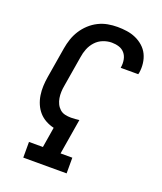

<svg xmlns="http://www.w3.org/2000/svg" viewBox="-138 -832 775 920"><g transform="rotate(20 250.0 -371.5)"><path d="M91 0V-80H162L179 -184Q157 -189 137 -200Q117 -211 102.5 -227.5Q88 -244 79 -265Q70 -286 66.5 -309Q63 -332 64 -355.5Q65 -379 69 -403L95 -559Q99 -583 107 -607Q115 -631 129 -653Q143 -675 162.5 -693Q182 -711 205 -722.5Q228 -734 252.5 -738.5Q277 -743 302 -743Q326 -743 350 -739.5Q374 -736 395.5 -726.5Q417 -717 434.5 -701.5Q452 -686 462 -665.5Q472 -645 475 -620.5Q478 -596 474 -572Q473 -570 473 -568Q473 -566 472 -564H382Q383 -565 383 -566Q383 -567 383 -568Q386 -587 382.5 -606Q379 -625 367.5 -638.5Q356 -652 338.5 -657.5Q321 -663 302 -663Q280 -663 258 -654.5Q236 -646 220 -628.5Q204 -611 195.5 -589.5Q187 -568 184 -546L158 -390Q155 -374 154.5 -358Q154 -342 156.5 -327Q159 -312 165.5 -298.5Q172 -285 183 -275Q194 -265 209 -261.5Q224 -258 240 -258Q251 -258 261.5 -259Q272 -260 282 -261L252 -80H312V0Z"/></g></svg>

Font: Iosevka Curly Slab MdObl
Style: Regular
Weight: 500
Italic angle: -9°
Monospace: yes
Designer: Belleve Invis
Foundry: Belleve Invis
Version: Version 11.0.0; ttfautohint (v1.8.3)